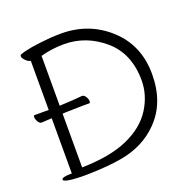

<svg xmlns="http://www.w3.org/2000/svg" viewBox="-127 -840 982 977"><g transform="rotate(-20 364.0 -352.0)"><path d="M190 -370Q243 -372 294 -377H295Q305 -377 313.5 -364Q322 -351 322 -338Q322 -329 316 -329H277Q268 -329 190 -327L171 -326V-35Q324 -38 419.5 -80.5Q515 -123 561 -195.5Q607 -268 607 -348Q607 -494 512 -575Q417 -656 298 -656Q233 -656 171 -639V-369ZM111 -634 107 -635Q95 -638 83 -651Q71 -664 71 -672Q71 -680 75 -681Q117 -699 244 -710Q277 -712 303 -712Q454 -712 561 -614Q668 -516 668 -360Q668 -204 574 -110Q495 -30 373 -8Q296 6 183 8H169Q104 8 75 1Q56 -4 56 -10Q56 -24 106 -24H111V-323Q91 -322 56 -320H55Q45 -320 37 -333.5Q29 -347 29 -359Q29 -368 35 -368H111Z"/></g></svg>

Font: Moon Stars Kai T Light
Style: Regular
Weight: 300
Designer: GuiWonder
Version: Version 1.101